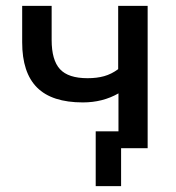

<svg xmlns="http://www.w3.org/2000/svg" viewBox="-20 -508 602 658"><path d="M395 130H308V-58H386V-188Q332 -157 264 -157Q158 -157 107 -208Q56 -259 56 -363V-488H157V-371Q157 -302 185.5 -271Q214 -240 280 -240Q312 -240 337 -247Q362 -254 385 -271V-488H486V0H395Z"/></svg>

Font: Nunito Sans SemiBold
Style: Regular
Weight: 600
Designer: Vernon Adams
Foundry: Vernon Adams
Version: Version 3.101; ttfautohint (v1.8.4.7-5d5b);gftools[0.9.27]